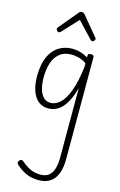

<svg xmlns="http://www.w3.org/2000/svg" viewBox="-203 -914 1003 1610"><g transform="rotate(15 299.0 -109.0)"><path d="M307 619Q243 619 194.5 595.5Q146 572 110 537Q102 529 101.5 520.5Q101 512 111 501Q121 492 128.5 492Q136 492 145 500Q179 530 218.5 550Q258 570 312 570Q354 570 381 550.5Q408 531 421.5 490Q435 449 435 385V-216Q413 -132 382 -80.5Q351 -29 313 -6Q275 17 229 17Q180 17 144.5 -11.5Q109 -40 90 -93.5Q71 -147 71 -223Q71 -275 80 -320.5Q89 -366 107.5 -402.5Q126 -439 154 -465Q182 -491 219 -505Q256 -519 302 -519Q337 -519 369 -509.5Q401 -500 435 -481V-496Q435 -506 441 -510.5Q447 -515 461 -515Q475 -515 481 -510.5Q487 -506 487 -496V388Q487 465 466.5 516.5Q446 568 406.5 593.5Q367 619 307 619ZM237 -33Q281 -33 320 -69Q359 -105 389 -184.5Q419 -264 435 -394V-430Q397 -455 364 -462.5Q331 -470 304 -470Q271 -470 243 -460Q215 -450 193.5 -429.5Q172 -409 157 -379.5Q142 -350 134.5 -311Q127 -272 127 -224Q127 -174 138 -130.5Q149 -87 173 -60Q197 -33 237 -33ZM151 -623Q143 -623 135.5 -631Q128 -639 128 -647Q128 -649 129 -652Q130 -655 133 -659L271 -825Q276 -831 281.5 -834Q287 -837 296 -837Q305 -837 310.5 -834Q316 -831 321 -825L459 -659Q463 -655 464 -652Q465 -649 465 -647Q465 -639 457 -631Q449 -623 441 -623Q436 -623 432.5 -625.5Q429 -628 425 -632L296 -769L168 -632Q164 -628 160 -625.5Q156 -623 151 -623Z"/></g></svg>

Font: Playwrite FR Moderne ExtraLight
Style: Regular
Weight: 250
Version: Version 1.002